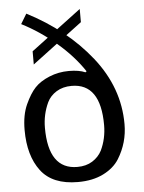

<svg xmlns="http://www.w3.org/2000/svg" viewBox="-53 -773 619 827"><g transform="rotate(-5 256.5 -359.0)"><path d="M259 -403Q221 -403 193.5 -386Q166 -369 153 -342Q129 -291 129 -233Q129 -53 254 -53Q292 -53 319 -70Q346 -87 360 -114Q384 -164 384 -223Q384 -403 259 -403ZM472 -219Q472 -139 430 -71Q407 -34 361 -11Q315 12 251 12Q141 12 91 -54Q41 -120 41 -231Q41 -296 61.5 -341Q82 -386 105 -410.5Q128 -435 168 -451.5Q208 -468 252.5 -468Q297 -468 324 -456L329 -460Q284 -528 213.5 -588Q143 -648 66 -687L92 -730Q261 -643 366.5 -510Q472 -377 472 -219ZM323 -673 105 -509V-566L323 -730Z"/></g></svg>

Font: Average Sans
Style: Regular
Weight: 400
Designer: Eduardo Rodriguez Tunni
Foundry: Eduardo Rodriguez Tunni
Version: Version 1.001